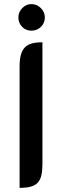

<svg xmlns="http://www.w3.org/2000/svg" viewBox="-20 -908 300 928"><path d="M185.1 -114.3Q185.1 -82.5 179.9 -60.5Q174.8 -38.6 162.4 -25.1Q149.9 -11.7 128.7 -5.9Q107.4 0 74.7 0V-586.4Q74.7 -619.1 80.6 -641.6Q86.4 -664.1 99.4 -678Q112.3 -691.9 133.3 -697.8Q154.3 -703.6 185.1 -703.6ZM131.8 -888.2Q158.2 -888.2 177.5 -868.9Q196.8 -849.6 196.8 -823.7Q196.8 -796.9 178 -778.3Q159.2 -759.8 131.8 -759.8Q105 -759.8 86.9 -778.3Q68.8 -796.9 68.8 -823.7Q68.8 -849.6 87.6 -868.9Q106.4 -888.2 131.8 -888.2Z"/></svg>

Font: Unique
Style: Regular
Weight: 400
Designer: Anna Pocius (aka Artmaker)
Foundry: Anna Pocius
Version: Version 1.000 2013 initial release